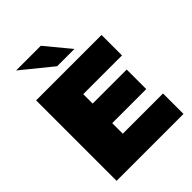

<svg xmlns="http://www.w3.org/2000/svg" viewBox="-254 -1049 1181 1181"><g transform="rotate(-45 336.5 -458.5)"><path d="M57 0V-700H626V-522H289V-440H585V-270H289V-178H639V0ZM297 -757 100 -917H315L447 -757Z"/></g></svg>

Font: Montserrat Black
Style: Regular
Weight: 900
Designer: Julieta Ulanovsky
Foundry: Julieta Ulanovsky
Version: Version 9.000; ttfautohint (v1.8.4.7-5d5b)